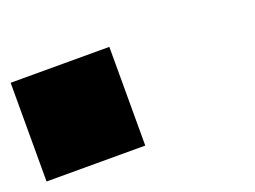

<svg xmlns="http://www.w3.org/2000/svg" viewBox="-53 -479 607 457"><g transform="rotate(-20 250.0 -250.0)"><path d="M250 -375V-125H0V-375Z"/></g></svg>

Font: Bytesized
Style: Regular
Weight: 400
Monospace: yes
Designer: baltdev
Version: Version 1.000